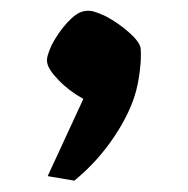

<svg xmlns="http://www.w3.org/2000/svg" viewBox="-20 -175 345 352"><path d="M75.2 -93.3Q86.9 -115.7 103.5 -133.8Q120.1 -151.9 133.3 -154.3Q138.2 -155.3 141.1 -155.3Q147.9 -155.3 155.3 -152.8Q162.6 -150.4 174.3 -145Q196.3 -133.3 216.1 -116Q235.8 -98.6 237.8 -86.9Q238.3 -83 238.3 -74.2Q238.3 -59.1 235.8 -41Q233.4 -22.9 230 -10.3Q219.7 30.3 189.2 75.9Q158.7 121.6 116.2 156.2L67.4 147.9L132.8 6.3Q106.4 -8.3 87.2 -28.3Q67.9 -48.3 66.4 -61Q64.5 -70.8 75.2 -93.3Z"/></svg>

Font: Vesper Libre
Style: Bold
Weight: 700
Designer: Robert Keller & Kimya Gandhi
Foundry: Mota Italic
Version: Version 1.058